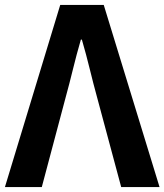

<svg xmlns="http://www.w3.org/2000/svg" viewBox="-25 -761 669 781"><path d="M-5 0 220 -741H397L624 0H468L371 -361Q354 -423 340 -480.5Q326 -538 308 -600H304Q286 -538 272 -480.5Q258 -423 241 -361L145 0Z"/></svg>

Font: Source Han Sans TC
Style: Bold
Weight: 700
Designer: Ryoko NISHIZUKA Ë•øÂ°öÊ∂ºÂ≠ê (kana, bopomofo & ideographs); Paul D. Hunt (Latin, Greek & Cyrillic); Sandoll Communicatio
Foundry: Adobe
Version: Version 2.004;hotconv 1.0.118;makeotfexe 2.5.65603